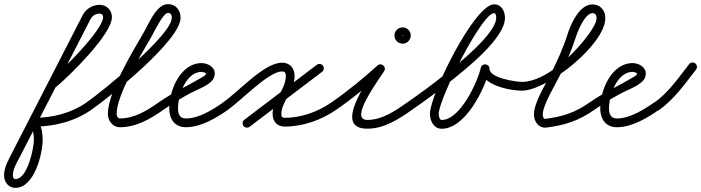

<svg xmlns="http://www.w3.org/2000/svg" viewBox="-148 -584 3356 919"><path d="M88.2 -168.5C95.5 -159.6 108.7 -158.2 117.7 -165.5C182.9 -218.7 385.8 -418 387.7 -500.6C388.5 -534.8 362.7 -560.9 328.6 -560.9C294.2 -560.9 262.9 -541 247.3 -510.6C135 -291.6 22.6 -72.6 -89.7 146.4C-107 180.1 -128.5 216.3 -128.5 255.3C-128.5 286.9 -107.9 315.2 -74.4 315.2C15.8 315.2 56.2 153.8 56.2 83.8C56.2 52.4 49.5 15.5 31.3 -10.9C27 -17.1 19 -8.9 13.8 0.9C8.7 10.7 6.5 22 14 22C112.7 22 209.4 -2.6 291 -59.8C300.5 -66.5 302.9 -79.5 296.2 -89C289.5 -98.5 276.5 -100.9 267 -94.2C267 -94.2 267 -94.2 267 -94.2C192.4 -42 104.1 -20 14 -20C6.5 -20 0.1 -14.9 -3.4 -8.2C-7 -1.5 -7.5 6.7 -3.3 12.9C10 32.2 14.2 61.1 14.2 83.8C14.2 126.7 -16.5 273.2 -74.4 273.2C-84 273.2 -86.5 263.2 -86.5 255.3C-86.5 224.2 -66.2 192.7 -52.3 165.6C60 -53.4 172.4 -272.4 284.7 -491.4C293.2 -507.9 309.9 -518.9 328.6 -518.9C339.3 -518.9 346 -512.3 345.7 -501.6C344.2 -439 143.7 -240.9 91.2 -198.1C82.2 -190.8 80.8 -177.5 88.2 -168.5Z M291 -59.8C291 -59.8 291 -59.8 291 -59.8C380.8 -122.6 716.3 -390.4 716.3 -499.1C716.3 -535.2 693.6 -564.2 656 -564.2C600.2 -564.2 564.6 -470.8 538.8 -426.6C485 -334 368.3 -142 368.3 -38.6C368.3 -7 391.2 25 425 25C504.8 25 572.8 -15.2 636.1 -59.8C645.6 -66.5 647.8 -79.6 641.2 -89.1C634.5 -98.6 621.4 -100.8 611.9 -94.2C556.2 -54.9 495.4 -17 425 -17C415.2 -17 410.3 -30.8 410.3 -38.6C410.3 -130.6 526.5 -321.7 575.2 -405.4C590.7 -432.2 632.4 -522.2 656 -522.2C670.1 -522.2 674.3 -511.9 674.3 -499.1C674.3 -415.6 340.9 -146 267 -94.2C257.5 -87.5 255.1 -74.5 261.8 -65C268.5 -55.5 281.5 -53.1 291 -59.8Z M636 -59.8C636 -59.8 636 -59.8 636 -59.8C676.2 -87.8 717.7 -113.7 760.9 -136.9C792.7 -153.9 839.1 -169.5 864.6 -195.2C874.6 -205.2 880 -217.7 880 -232C880 -264.1 845.3 -282 817 -282C715.7 -282 662 -151.9 662 -66C662 -15.5 687.1 25 742 25C813.9 25 888.5 -20 945.1 -59.8C954.6 -66.5 956.8 -79.6 950.2 -89.1C943.5 -98.6 930.4 -100.8 920.9 -94.2C920.9 -94.2 920.9 -94.2 920.9 -94.2C872.2 -59.9 804.3 -17 742 -17C711.2 -17 704 -38.9 704 -66C704 -126.8 742 -240 817 -240C821.3 -240 838 -236 838 -232C838 -224.4 828.6 -219.6 823.1 -216.3C752.7 -174 680.3 -141.9 612 -94.2C602.5 -87.6 600.1 -74.5 606.8 -65C613.4 -55.5 626.5 -53.1 636 -59.8Z M914.7 -65.1C921.2 -55.6 934.3 -53.1 943.9 -59.7C1008.7 -104.1 1137 -242 1202.3 -242C1216.8 -242 1220.1 -233.3 1220.1 -219.7C1220.1 -155.8 1156.8 -103.2 1156.8 -39.7C1156.8 -3.2 1177.3 21.9 1215.1 21.9C1302.6 21.9 1391.7 -9.9 1463 -59.8C1472.5 -66.5 1474.9 -79.5 1468.2 -89C1461.5 -98.5 1448.5 -100.9 1439 -94.2C1439 -94.2 1439 -94.2 1439 -94.2C1374.7 -49.2 1294 -20.1 1215.1 -20.1C1200.8 -20.1 1198.8 -26.1 1198.8 -39.7C1198.8 -95.5 1262.1 -152.8 1262.1 -219.7C1262.1 -256.4 1240.4 -284 1202.3 -284C1116 -284 996.4 -146.6 920.1 -94.3C910.6 -87.8 908.1 -74.7 914.7 -65.1ZM1397.7 -269.7C1390.7 -278.9 1377.6 -280.7 1368.3 -273.7C1252.6 -186.1 1137 -98.4 1021.3 -10.7C1012.1 -3.7 1010.3 9.4 1017.3 18.7C1024.3 27.9 1037.4 29.7 1046.7 22.7C1162.4 -64.9 1278 -152.6 1393.7 -240.3C1402.9 -247.3 1404.7 -260.4 1397.7 -269.7Z M1462.9 -59.7C1462.9 -59.7 1462.9 -59.7 1462.9 -59.7C1540.8 -113.5 1616.9 -176.1 1687.1 -239.4C1696 -247.4 1691.1 -259.2 1682.5 -266.4C1673.9 -273.6 1661.4 -276.2 1655.1 -266C1615.6 -201.8 1441.3 32 1610 32C1691.7 32 1761.7 -14.5 1826.1 -59.8C1835.6 -66.5 1837.8 -79.6 1831.2 -89.1C1824.5 -98.6 1811.4 -100.8 1801.9 -94.2C1801.9 -94.2 1801.9 -94.2 1801.9 -94.2C1745.5 -54.4 1681.9 -10 1610 -10C1520.5 -10 1662.7 -198.2 1690.9 -244C1697.2 -254.2 1693.7 -264.9 1686.3 -271C1679 -277.1 1667.9 -278.6 1658.9 -270.6C1590.1 -208.5 1515.4 -147 1439.1 -94.3C1429.5 -87.7 1427.1 -74.6 1433.7 -65.1C1440.3 -55.5 1453.4 -53.1 1462.9 -59.7ZM1776 -414C1776 -412.6 1780.4 -417 1779 -417C1777.6 -417 1782 -412.6 1782 -414C1782 -415.4 1777.6 -411 1779 -411C1780.4 -411 1776 -415.4 1776 -414ZM1740 -414C1740 -392.5 1757.5 -375 1779 -375C1800.5 -375 1818 -392.5 1818 -414C1818 -435.5 1800.5 -453 1779 -453C1757.5 -453 1740 -435.5 1740 -414Z M1796.7 -65.1C1803.3 -55.5 1816.4 -53.1 1825.9 -59.7C1888.5 -102.9 1949.6 -148.3 2009.1 -195.6C2080.2 -252.3 2269 -400.1 2269 -498.6C2269 -530.2 2252.6 -563.3 2216.9 -563.3C2123 -563.3 1909.9 -130.9 1909.9 -39.6C1909.9 -6.1 1927.6 32.3 1966.2 32.3C2080.1 32.3 2173.5 -160 2194.5 -250.2C2197.3 -262.3 2186.9 -269.7 2175.8 -271C2164.8 -272.3 2153 -267.4 2153 -255C2153 -176.2 2293.8 -150.2 2349.9 -150C2361.5 -150 2371 -159.3 2371 -170.9C2371 -182.5 2361.7 -192 2350.1 -192C2350.1 -192 2350.1 -192 2350.1 -192C2322.5 -192.1 2195 -210.2 2195 -255C2195 -267.4 2186 -274.6 2176.4 -275.7C2166.7 -276.9 2156.4 -271.8 2153.5 -259.8C2137.7 -191.8 2055 -9.7 1966.2 -9.7C1954.7 -9.7 1951.9 -31.5 1951.9 -39.6C1951.9 -108.9 2158 -521.3 2216.9 -521.3C2226 -521.3 2227 -504.6 2227 -498.6C2227 -422.2 2039.1 -273.3 1982.9 -228.5C1924.2 -181.7 1863.8 -136.9 1802.1 -94.3C1792.5 -87.7 1790.1 -74.6 1796.7 -65.1Z M2350 -150C2350 -150 2350 -150 2350 -150C2471.7 -150.1 2749.3 -371.4 2749.3 -497.1C2749.3 -534.6 2725.8 -562.9 2687.2 -562.9C2626.2 -562.9 2584.5 -470.8 2569 -421.3C2548.6 -356.2 2519.9 -293.8 2489.9 -232.7C2464.2 -180.2 2407.9 -95.4 2407.9 -36C2407.9 -4.3 2427.3 27.1 2461.8 27.1C2461.8 27.1 2462.5 27.1 2463.1 27C2463.7 27 2464.4 27 2464.4 27C2555.4 15.6 2621.9 -5.6 2699.1 -59.8C2708.6 -66.5 2710.8 -79.6 2704.2 -89.1C2697.5 -98.6 2684.4 -100.8 2674.9 -94.2C2674.9 -94.2 2674.9 -94.2 2674.9 -94.2C2603.3 -43.8 2543.2 -25.2 2459.2 -14.7C2459.2 -14.7 2459.8 -14.8 2460.5 -14.8C2461.2 -14.8 2461.8 -14.9 2461.8 -14.9C2451.9 -14.9 2449.9 -29 2449.9 -36C2449.9 -81.6 2512.5 -183.1 2533.1 -225.4C2562 -284.9 2589.2 -345.5 2609 -408.7C2617.7 -436.4 2652.6 -520.9 2687.3 -520.9C2702.5 -520.9 2707.3 -511.4 2707.3 -497.1C2707.3 -473.8 2685.4 -442.8 2672.9 -424.8C2610.5 -335.1 2467.3 -192.1 2350 -192C2338.4 -192 2329 -182.6 2329 -171C2329 -159.4 2338.4 -150 2350 -150Z M2699 -59.8C2699 -59.8 2699 -59.8 2699 -59.8C2739.2 -87.8 2780.7 -113.7 2823.9 -136.9C2855.7 -153.9 2902.1 -169.5 2927.6 -195.2C2937.6 -205.2 2943 -217.7 2943 -232C2943 -264.1 2908.3 -282 2880 -282C2778.7 -282 2725 -151.9 2725 -66C2725 -15.5 2750.1 25 2805 25C2876.9 25 2951.5 -20 3008.1 -59.8C3017.6 -66.5 3019.8 -79.6 3013.2 -89.1C3006.5 -98.6 2993.4 -100.8 2983.9 -94.2C2983.9 -94.2 2983.9 -94.2 2983.9 -94.2C2935.2 -59.9 2867.3 -17 2805 -17C2774.2 -17 2767 -38.9 2767 -66C2767 -126.8 2805 -240 2880 -240C2884.3 -240 2901 -236 2901 -232C2901 -224.4 2891.6 -219.6 2886.1 -216.3C2815.7 -174 2743.3 -141.9 2675 -94.2C2665.5 -87.6 2663.1 -74.5 2669.8 -65C2676.4 -55.5 2689.5 -53.1 2699 -59.8Z M3008.2 -58.5C3008.2 -58.5 3008.2 -58.5 3008.2 -58.5C3079.4 -109.2 3130.5 -182.9 3183.6 -251.1C3190.7 -260.3 3189 -273.5 3179.9 -280.6C3170.7 -287.7 3157.5 -286 3150.4 -276.9C3100 -212.1 3051.5 -140.8 2983.8 -92.8C2974.4 -86.1 2972.2 -73 2978.9 -63.5C2985.6 -54 2998.7 -51.8 3008.2 -58.5Z"/></svg>

Font: FRB American Cursive Guidelines Medium
Style: Italic
Weight: 500
Italic angle: -25°
Version: Version 2.0;Modular Font Editor K font №1